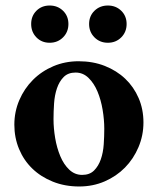

<svg xmlns="http://www.w3.org/2000/svg" viewBox="-20 -669 571 696"><path d="M254 -406Q227 -406 211 -390Q195 -374 186.5 -349Q178 -324 176 -294Q174 -264 174 -237Q174 -204 180 -168.5Q186 -133 198.5 -103Q211 -73 231 -54Q251 -35 278 -35Q305 -35 321 -51Q337 -67 345.5 -91.5Q354 -116 356 -145.5Q358 -175 358 -202Q358 -235 352 -271Q346 -307 333.5 -337Q321 -367 301 -386.5Q281 -406 254 -406ZM265 -447Q317 -447 360 -430Q403 -413 434 -383.5Q465 -354 482.5 -313.5Q500 -273 500 -225Q500 -178 482 -135.5Q464 -93 433 -61.5Q402 -30 359.5 -11.5Q317 7 267 7Q215 7 171.5 -10.5Q128 -28 97 -58Q66 -88 49 -129Q32 -170 32 -217Q32 -264 50 -306Q68 -348 99.5 -379.5Q131 -411 173.5 -429Q216 -447 265 -447ZM371 -649Q400 -649 419.5 -630Q439 -611 439 -582Q439 -553 419.5 -533.5Q400 -514 371 -514Q342 -514 322.5 -533.5Q303 -553 303 -582Q303 -611 322.5 -630Q342 -649 371 -649ZM160 -649Q189 -649 208.5 -630Q228 -611 228 -582Q228 -553 208.5 -533.5Q189 -514 160 -514Q131 -514 112 -533.5Q93 -553 93 -582Q93 -611 112 -630Q131 -649 160 -649Z"/></svg>

Font: Vermiglione
Style: Bold
Weight: 700
Version: Version 1.000